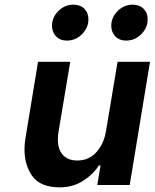

<svg xmlns="http://www.w3.org/2000/svg" viewBox="-20 -793 663 823"><path d="M536 0H397L411 -84H404Q379 -45 335.5 -17.5Q292 10 237 10Q154 10 119.5 -37Q85 -84 85 -153Q85 -179 90 -206L143 -528H281L231 -229Q228 -211 228 -195Q228 -153 249.5 -129Q271 -105 311 -105Q361 -105 393 -140.5Q425 -176 434 -229L484 -528H623ZM457 -682Q457 -719 484.5 -746Q512 -773 548 -773Q578 -773 595.5 -755.5Q613 -738 613 -710Q613 -674 585.5 -646.5Q558 -619 521 -619Q492 -619 474.5 -637Q457 -655 457 -682ZM203 -682Q203 -719 230.5 -746Q258 -773 294 -773Q324 -773 341.5 -755.5Q359 -738 359 -710Q359 -674 331.5 -646.5Q304 -619 267 -619Q238 -619 220.5 -637Q203 -655 203 -682Z"/></svg>

Font: Be Vietnam
Style: Bold Italic
Weight: 700
Italic angle: -9.66701°
Designer: Gabriel Lam
Foundry: TypeRant
Version: Version 3.000